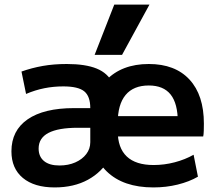

<svg xmlns="http://www.w3.org/2000/svg" viewBox="-20 -810 947 840"><path d="M240 -86Q279 -86 309.5 -99.5Q340 -113 357.5 -136Q375 -159 375 -188V-251H321Q235 -251 192 -228.5Q149 -206 149 -160Q149 -125 172.5 -105.5Q196 -86 240 -86ZM219 10Q130 10 80 -31.5Q30 -73 30 -148Q30 -239 101 -288Q172 -337 304 -337H375Q375 -389 348.5 -410.5Q322 -432 257 -432Q214 -432 174 -424Q134 -416 94 -399L74 -497Q119 -513 167 -521.5Q215 -530 272 -530Q354 -530 403 -510Q452 -490 473.5 -445.5Q495 -401 495 -328V-260Q495 -179 460.5 -118Q426 -57 364.5 -23.5Q303 10 219 10ZM651 10Q519 10 447 -60Q375 -130 375 -260Q375 -386 443.5 -458Q512 -530 631 -530Q746 -530 809 -462Q872 -394 872 -269Q872 -255 871.5 -238Q871 -221 869 -213H443V-302H776L758 -275Q758 -357 726.5 -396.5Q695 -436 631 -436Q564 -436 529.5 -394.5Q495 -353 495 -272V-237Q495 -163 534.5 -125.5Q574 -88 652 -88Q699 -88 744.5 -100Q790 -112 827 -133L846 -37Q808 -15 757.5 -2.5Q707 10 651 10ZM514 -570H394L480 -790H634Z"/></svg>

Font: M PLUS 2 SemiBold
Style: Regular
Weight: 600
Designer: Coji Morishita
Foundry: UNDERFOREST DESIGN
Version: Version 1.001